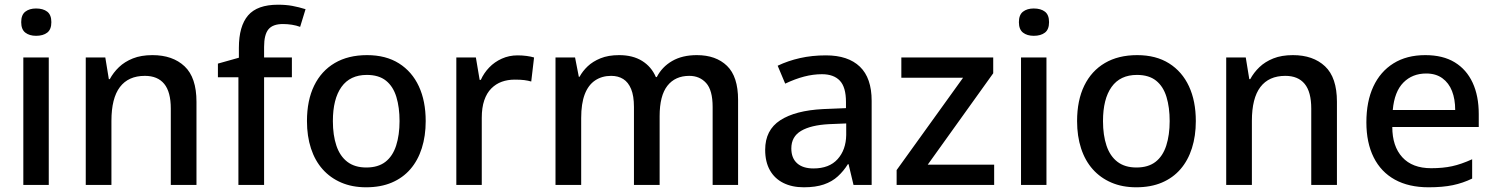

<svg xmlns="http://www.w3.org/2000/svg" viewBox="-20 -785 6348 815"><path d="M187 -541V0H79V-541ZM133 -749Q163 -749 180.5 -735.5Q198 -722 198 -691Q198 -660 180.5 -646.5Q163 -633 133 -633Q105 -633 87.5 -646.5Q70 -660 70 -691Q70 -722 87.5 -735.5Q105 -749 133 -749Z M627 -551Q713 -551 763.5 -503.5Q814 -456 814 -353V0H705V-324Q705 -395 677 -429Q649 -463 595 -463Q525 -463 489 -415.5Q453 -368 453 -272V0H344V-541H427L442 -449H446Q461 -477 485 -500Q509 -523 544 -537Q579 -551 627 -551Z M1219 -457H1101V0H992V-457H905V-515L994 -540V-582Q994 -674 1033 -719.5Q1072 -765 1160 -765Q1194 -765 1221 -760Q1248 -755 1277 -746L1254 -671Q1238 -677 1219 -680Q1200 -683 1181 -683Q1138 -683 1119.5 -660.5Q1101 -638 1101 -586V-541H1219Z M1787 -271Q1787 -208 1770.5 -156Q1754 -104 1722 -67Q1690 -30 1643 -10Q1596 10 1534 10Q1475 10 1428.5 -10Q1382 -30 1349.5 -66.5Q1317 -103 1300 -155Q1283 -207 1283 -271Q1283 -359 1313.5 -421.5Q1344 -484 1401 -517.5Q1458 -551 1538 -551Q1618 -551 1673.5 -516Q1729 -481 1758 -418.5Q1787 -356 1787 -271ZM1393 -271Q1393 -211 1408 -166.5Q1423 -122 1454.5 -98Q1486 -74 1535 -74Q1585 -74 1616 -98Q1647 -122 1661.5 -167Q1676 -212 1676 -271Q1676 -329 1662.5 -373.5Q1649 -418 1618.5 -442.5Q1588 -467 1537 -467Q1466 -467 1429.5 -416Q1393 -365 1393 -271Z M2177 -550Q2197 -550 2215.5 -547.5Q2234 -545 2247 -541L2235 -439Q2221 -443 2205.5 -445Q2190 -447 2165 -447Q2135 -447 2110 -438Q2085 -429 2065.5 -409.5Q2046 -390 2035.5 -359Q2025 -328 2025 -285V0H1917V-541H2000L2016 -446H2021Q2034 -475 2056.5 -498.5Q2079 -522 2110 -536Q2141 -550 2177 -550Z M2938 -551Q3019 -551 3066 -505.5Q3113 -460 3113 -361V0H3005V-331Q3005 -402 2977.5 -432.5Q2950 -463 2906 -463Q2846 -463 2813 -421Q2780 -379 2780 -292V0H2671V-331Q2671 -378 2659 -407Q2647 -436 2625.5 -449.5Q2604 -463 2574 -463Q2535 -463 2506 -443.5Q2477 -424 2462 -384.5Q2447 -345 2447 -284V0H2338V-541H2421L2437 -459H2440Q2453 -483 2474.5 -503.5Q2496 -524 2529 -537.5Q2562 -551 2608 -551Q2666 -551 2705.5 -526.5Q2745 -502 2764 -458H2768Q2790 -501 2833 -526Q2876 -551 2938 -551Z M3486 -550Q3580 -550 3630 -502Q3680 -454 3680 -357V0H3603L3582 -88H3579Q3561 -59 3536.5 -36.5Q3512 -14 3477 -2Q3442 10 3392 10Q3342 10 3305 -8.5Q3268 -27 3248 -62.5Q3228 -98 3228 -149Q3228 -233 3292 -274.5Q3356 -316 3474 -322L3571 -326V-352Q3571 -415 3545 -442.5Q3519 -470 3469 -470Q3432 -470 3393.5 -460Q3355 -450 3313 -430L3281 -506Q3325 -527 3376 -538.5Q3427 -550 3486 -550ZM3499 -258Q3422 -254 3380.5 -229.5Q3339 -205 3339 -155Q3339 -114 3363.5 -92Q3388 -70 3433 -70Q3500 -70 3535.5 -109.5Q3571 -149 3572 -212V-261Z M4200 0H3786V-63L4068 -455H3806V-541H4196V-474L3918 -86H4200Z M4422 -541V0H4314V-541ZM4368 -749Q4398 -749 4415.5 -735.5Q4433 -722 4433 -691Q4433 -660 4415.5 -646.5Q4398 -633 4368 -633Q4340 -633 4322.5 -646.5Q4305 -660 4305 -691Q4305 -722 4322.5 -735.5Q4340 -749 4368 -749Z M5056 -271Q5056 -208 5039.5 -156Q5023 -104 4991 -67Q4959 -30 4912 -10Q4865 10 4803 10Q4744 10 4697.5 -10Q4651 -30 4618.5 -66.5Q4586 -103 4569 -155Q4552 -207 4552 -271Q4552 -359 4582.5 -421.5Q4613 -484 4670 -517.5Q4727 -551 4807 -551Q4887 -551 4942.5 -516Q4998 -481 5027 -418.5Q5056 -356 5056 -271ZM4662 -271Q4662 -211 4677 -166.5Q4692 -122 4723.5 -98Q4755 -74 4804 -74Q4854 -74 4885 -98Q4916 -122 4930.5 -167Q4945 -212 4945 -271Q4945 -329 4931.5 -373.5Q4918 -418 4887.5 -442.5Q4857 -467 4806 -467Q4735 -467 4698.5 -416Q4662 -365 4662 -271Z M5468 -551Q5554 -551 5604.5 -503.5Q5655 -456 5655 -353V0H5546V-324Q5546 -395 5518 -429Q5490 -463 5436 -463Q5366 -463 5330 -415.5Q5294 -368 5294 -272V0H5185V-541H5268L5283 -449H5287Q5302 -477 5326 -500Q5350 -523 5385 -537Q5420 -551 5468 -551Z M6030 -551Q6105 -551 6155 -520.5Q6205 -490 6231 -434Q6257 -378 6257 -301V-246H5890Q5890 -164 5932.5 -117.5Q5975 -71 6055 -71Q6105 -71 6144 -79.5Q6183 -88 6229 -109V-27Q6190 -8 6147 1Q6104 10 6044 10Q5960 10 5901 -22.5Q5842 -55 5811 -117Q5780 -179 5780 -266Q5780 -354 5809.5 -417.5Q5839 -481 5895 -516Q5951 -551 6030 -551ZM6034 -473Q5975 -473 5937 -434.5Q5899 -396 5892 -318H6157Q6157 -364 6143.5 -398.5Q6130 -433 6102.5 -453Q6075 -473 6034 -473Z"/></svg>

Font: Noto Sans Hebrew Thin Medium
Style: Regular
Weight: 500
Version: Version 3.001